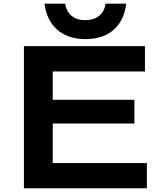

<svg xmlns="http://www.w3.org/2000/svg" viewBox="-20 -1011 872 1031"><path d="M108.4 0H768.6V-135.3H263.2V-347.7H701.7V-475.1H263.2V-627.4H758.3V-763.2H108.4ZM438.5 -800.8C571.8 -800.8 645 -878.4 657.7 -991.2H546.9C539.6 -935.5 499 -902.8 438.5 -902.8C377.9 -902.8 337.4 -935.5 330.1 -991.2H219.2C231.9 -878.4 308.6 -800.8 438.5 -800.8Z"/></svg>

Font: Krona One
Style: Regular
Weight: 400
Designer: Yvonne Schüttler
Foundry: Yvonne Schüttler
Version: Version 1.002